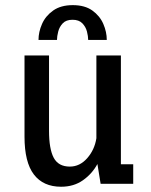

<svg xmlns="http://www.w3.org/2000/svg" viewBox="-20 -716 590 748"><path d="M218 11.5Q148.5 11.5 112 -36.2Q75.5 -84 75.5 -183.5V-500H171V-206.5Q171 -136 189.2 -101.5Q207.5 -67 252 -67Q291 -67 319.8 -99.8Q348.5 -132.5 355.5 -177.5V-500H451V-76H499V0H372L359.5 -77Q339 -39 303.2 -13.8Q267.5 11.5 218 11.5ZM263.5 -696Q310.5 -696 339.8 -675Q369 -654 382.5 -622.8Q396 -591.5 396 -560.5H323.5Q323.5 -574.5 318.8 -593Q314 -611.5 300.8 -625.2Q287.5 -639 262.5 -639Q237.5 -639 224.5 -625.2Q211.5 -611.5 206.8 -593Q202 -574.5 202 -560.5H130Q130 -591.5 143.8 -622.8Q157.5 -654 187.2 -675Q217 -696 263.5 -696Z"/></svg>

Font: Trispace SemiCondensed
Style: Regular
Weight: 400
Width: 4
Designer: Tyler Finck
Foundry: Etcetera Type Company
Version: Version 1.210; ttfautohint (v1.8.3)